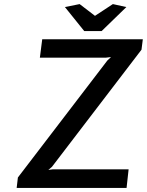

<svg xmlns="http://www.w3.org/2000/svg" viewBox="-20 -919 718 939"><path d="M532 -899 598 -884.5 477 -767H392L297.5 -884.5L369.5 -899L444.5 -841.5ZM61.5 0 67.5 -51 505 -623 523 -640 498 -637H175L186.5 -727H678.5L672 -676L234 -103L216.5 -88L239 -91H609L599 0Z"/></svg>

Font: Expletus Sans SemiBold
Style: Italic
Weight: 600
Italic angle: -7°
Version: Version 7.500